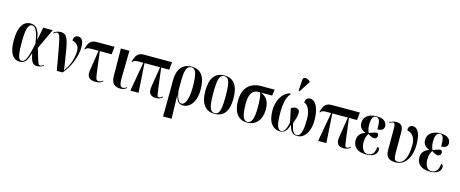

<svg xmlns="http://www.w3.org/2000/svg" viewBox="-51 -1634 6445 2693"><g transform="rotate(15 3171.5 -287.0)"><path d="M197 10Q153 10 118 -17Q83 -44 63 -102.5Q43 -161 43 -257Q43 -404 87.5 -476Q132 -548 214 -548Q243 -548 271.5 -534Q300 -520 323 -478.5Q346 -437 358 -356H362L396 -536H534L397 -243Q418 -170 431.5 -124.5Q445 -79 454 -54.5Q463 -30 471.5 -21Q480 -12 491 -12Q504 -12 518 -19.5Q532 -27 542 -34L547 -26Q530 -13 505 -2.5Q480 8 449 8Q422 8 402 -4Q382 -16 367 -49Q352 -82 341 -144H336Q323 -99 307.5 -64.5Q292 -30 266 -10Q240 10 197 10ZM222 -9Q267 -9 294.5 -80Q322 -151 349 -290Q336 -383 318.5 -434.5Q301 -486 280.5 -506.5Q260 -527 236 -527Q197 -527 177.5 -467Q158 -407 158 -265Q158 -167 164.5 -111Q171 -55 185 -32Q199 -9 222 -9Z M737 0Q713 -137 696.5 -229.5Q680 -322 668.5 -379.5Q657 -437 647 -467.5Q637 -498 627 -508.5Q617 -519 604 -519Q594 -519 582.5 -513Q571 -507 555 -493L548 -501Q571 -524 598.5 -532.5Q626 -541 654 -541Q685 -541 707 -528.5Q729 -516 744.5 -484.5Q760 -453 773 -395.5Q786 -338 800 -248.5Q814 -159 833 -32Q895 -122 917.5 -201.5Q940 -281 940 -342Q940 -383 925 -409Q910 -435 886.5 -449.5Q863 -464 839 -469Q839 -509 857.5 -526.5Q876 -544 903 -544Q945 -544 965 -509Q985 -474 985 -409Q985 -360 972.5 -304.5Q960 -249 937.5 -193Q915 -137 885 -87Q855 -37 821 0Z M1299 8Q1229 8 1201.5 -24.5Q1174 -57 1184 -127L1230 -424H1135Q1091 -424 1072.5 -418.5Q1054 -413 1039 -392L1031 -395Q1050 -474 1081.5 -505Q1113 -536 1173 -536H1432L1420 -424H1248L1286 -123Q1293 -78 1297.5 -54Q1302 -30 1311 -21Q1320 -12 1340 -12Q1358 -12 1373.5 -20Q1389 -28 1399 -38L1406 -29Q1382 -8 1359.5 0Q1337 8 1299 8Z M1662 10Q1599 10 1564 -23.5Q1529 -57 1528 -137L1524 -536H1648L1641 -130Q1640 -81 1650 -46Q1660 -11 1691 -11Q1708 -11 1721 -17Q1734 -23 1748 -33L1753 -24Q1736 -10 1714.5 0Q1693 10 1662 10Z M1805 0 1880 -424H1821Q1777 -424 1758.5 -418.5Q1740 -413 1725 -392L1717 -395Q1736 -474 1767.5 -505Q1799 -536 1859 -536H2267L2256 -424H2139L2177 -123Q2183 -77 2187 -53Q2191 -29 2197.5 -20.5Q2204 -12 2218 -12Q2226 -12 2239 -18.5Q2252 -25 2267 -38L2274 -29Q2249 -8 2228 0Q2207 8 2176 8Q2117 8 2090.5 -25.5Q2064 -59 2077 -134L2123 -424H1897L1924 0Z M2342 232 2345 -78V-289Q2344 -411 2396.5 -479Q2449 -547 2551 -547Q2655 -547 2704.5 -476Q2754 -405 2754 -272Q2754 -176 2728 -113.5Q2702 -51 2660.5 -20Q2619 11 2572 11Q2530 11 2503 -13.5Q2476 -38 2459 -109H2457L2466 232ZM2543 -9Q2586 -9 2612 -78.5Q2638 -148 2638 -272Q2638 -413 2618.5 -475Q2599 -537 2547 -537Q2499 -537 2478.5 -484.5Q2458 -432 2458 -318V-174Q2469 -96 2490.5 -52.5Q2512 -9 2543 -9Z M3026 10Q2930 10 2876 -58.5Q2822 -127 2822 -269Q2822 -547 3028 -547Q3126 -547 3178.5 -477.5Q3231 -408 3231 -269Q3231 -126 3179 -58Q3127 10 3026 10ZM3027 0Q3061 0 3080.5 -25Q3100 -50 3108.5 -109Q3117 -168 3117 -269Q3117 -370 3108.5 -428.5Q3100 -487 3080.5 -512Q3061 -537 3026 -537Q2993 -537 2973.5 -512Q2954 -487 2945.5 -428.5Q2937 -370 2937 -269Q2937 -168 2946 -109Q2955 -50 2975 -25Q2995 0 3027 0Z M3501 10Q3403 10 3351.5 -59.5Q3300 -129 3300 -247Q3300 -394 3370.5 -465Q3441 -536 3561 -536H3757L3744 -447H3585Q3651 -418 3680 -367.5Q3709 -317 3709 -238Q3709 -170 3687 -114Q3665 -58 3618.5 -24Q3572 10 3501 10ZM3504 0Q3547 0 3570 -55Q3593 -110 3593 -235Q3593 -396 3569 -447H3541Q3506 -447 3477.5 -428Q3449 -409 3432 -364Q3415 -319 3415 -242Q3415 -117 3436.5 -58.5Q3458 0 3504 0Z M3982 10Q3901 10 3851.5 -54Q3802 -118 3802 -249Q3802 -317 3822.5 -378Q3843 -439 3883 -483Q3923 -527 3982 -544L3990 -533Q3947 -486 3931.5 -411.5Q3916 -337 3916 -258Q3916 -159 3924.5 -103Q3933 -47 3951 -23.5Q3969 0 3997 0Q4024 0 4046.5 -34Q4069 -68 4084 -150Q4071 -217 4060 -263Q4049 -309 4043 -342Q4056 -353 4073 -360Q4090 -367 4109 -367Q4137 -367 4153 -350Q4169 -333 4166 -300Q4165 -266 4154.5 -229.5Q4144 -193 4128 -148Q4143 -70 4164 -35Q4185 0 4220 0Q4242 0 4260.5 -21.5Q4279 -43 4290.5 -98.5Q4302 -154 4302 -256Q4302 -343 4273.5 -401.5Q4245 -460 4204 -469Q4204 -509 4223.5 -526.5Q4243 -544 4270 -544Q4308 -544 4334.5 -519Q4361 -494 4377 -453.5Q4393 -413 4400.5 -364.5Q4408 -316 4408 -269Q4408 -184 4385 -121Q4362 -58 4321.5 -24Q4281 10 4227 10Q4176 10 4148 -22.5Q4120 -55 4105 -123Q4088 -52 4056.5 -21Q4025 10 3982 10ZM4099 -604 4085 -611 4095 -766Q4097 -794 4113.5 -802Q4130 -810 4154 -802.5Q4178 -795 4202 -775V-763Z M4532 0 4607 -424H4548Q4504 -424 4485.5 -418.5Q4467 -413 4452 -392L4444 -395Q4463 -474 4494.5 -505Q4526 -536 4586 -536H4994L4983 -424H4866L4904 -123Q4910 -77 4914 -53Q4918 -29 4924.5 -20.5Q4931 -12 4945 -12Q4953 -12 4966 -18.5Q4979 -25 4994 -38L5001 -29Q4976 -8 4955 0Q4934 8 4903 8Q4844 8 4817.5 -25.5Q4791 -59 4804 -134L4850 -424H4624L4651 0Z M5227 10Q5133 10 5085 -32.5Q5037 -75 5037 -143Q5037 -201 5067 -233.5Q5097 -266 5141 -279V-283Q5100 -297 5075.5 -326Q5051 -355 5051 -401Q5051 -471 5102.5 -508.5Q5154 -546 5235 -546Q5294 -546 5327 -530Q5360 -514 5373.5 -490Q5387 -466 5387 -442Q5387 -411 5366.5 -391.5Q5346 -372 5292 -372Q5294 -465 5279.5 -501Q5265 -537 5231 -537Q5201 -537 5182.5 -507.5Q5164 -478 5164 -404Q5164 -365 5172.5 -334.5Q5181 -304 5189 -290Q5220 -304 5250 -313.5Q5280 -323 5305 -324Q5312 -320 5318 -311Q5324 -302 5324 -285Q5324 -266 5311.5 -252.5Q5299 -239 5278 -239Q5243 -239 5189 -278Q5176 -261 5164 -228.5Q5152 -196 5152 -142Q5152 -110 5161.5 -77.5Q5171 -45 5193 -23Q5215 -1 5253 -1Q5291 -1 5320 -29Q5349 -57 5357 -137Q5374 -133 5380.5 -121Q5387 -109 5387 -94Q5387 -71 5372.5 -47Q5358 -23 5323 -6.5Q5288 10 5227 10Z M5652 10Q5584 10 5548.5 -22Q5513 -54 5513 -132V-439Q5513 -486 5506 -503.5Q5499 -521 5482 -521Q5473 -521 5459.5 -515.5Q5446 -510 5431 -499L5426 -507Q5445 -521 5470 -531Q5495 -541 5525 -541Q5575 -541 5600.5 -513Q5626 -485 5626 -416V-137Q5626 -61 5636.5 -34Q5647 -7 5683 -7Q5749 -7 5786 -78.5Q5823 -150 5823 -289Q5823 -350 5803.5 -388Q5784 -426 5755.5 -445Q5727 -464 5700 -469Q5700 -507 5717.5 -525.5Q5735 -544 5763 -544Q5802 -544 5828 -513.5Q5854 -483 5866.5 -429.5Q5879 -376 5879 -308Q5879 -248 5866.5 -191.5Q5854 -135 5826.5 -89.5Q5799 -44 5756 -17Q5713 10 5652 10Z M6153 10Q6059 10 6011 -32.5Q5963 -75 5963 -143Q5963 -201 5993 -233.5Q6023 -266 6067 -279V-283Q6026 -297 6001.5 -326Q5977 -355 5977 -401Q5977 -471 6028.5 -508.5Q6080 -546 6161 -546Q6220 -546 6253 -530Q6286 -514 6299.5 -490Q6313 -466 6313 -442Q6313 -411 6292.5 -391.5Q6272 -372 6218 -372Q6220 -465 6205.5 -501Q6191 -537 6157 -537Q6127 -537 6108.5 -507.5Q6090 -478 6090 -404Q6090 -365 6098.5 -334.5Q6107 -304 6115 -290Q6146 -304 6176 -313.5Q6206 -323 6231 -324Q6238 -320 6244 -311Q6250 -302 6250 -285Q6250 -266 6237.5 -252.5Q6225 -239 6204 -239Q6169 -239 6115 -278Q6102 -261 6090 -228.5Q6078 -196 6078 -142Q6078 -110 6087.5 -77.5Q6097 -45 6119 -23Q6141 -1 6179 -1Q6217 -1 6246 -29Q6275 -57 6283 -137Q6300 -133 6306.5 -121Q6313 -109 6313 -94Q6313 -71 6298.5 -47Q6284 -23 6249 -6.5Q6214 10 6153 10Z"/></g></svg>

Font: Noto Serif Display ExtraCondensed SemiBold
Style: Regular
Weight: 600
Width: 2
Designer: Monotype Design Team
Foundry: Monotype Imaging Inc.
Version: Version 2.009